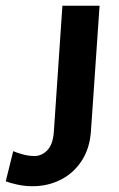

<svg xmlns="http://www.w3.org/2000/svg" viewBox="-43 -632 414 667"><path d="M70.1 14.9Q42.9 14.9 16.9 9.2Q-9 3.5 -23 -2.1L2.9 -106.9Q16.5 -101 36.7 -95.5Q56.9 -90 76.9 -90Q101.7 -90 121.4 -110.1Q141.1 -130.3 144.1 -174.9L173.8 -612H302.9L272.9 -176Q268.9 -117 241.1 -73.9Q213.2 -30.8 168.5 -8Q123.9 14.9 70.1 14.9Z"/></svg>

Font: Ancizar Sans Thin
Style: Italic
Weight: 100
Italic angle: -4°
Designer: Cesar Puertas, Viviana Monsalve, Julian Moncada, Julian Prieto, Jose Castro, Mariel Hernandez, Felipe Aragon, Sara Alarc
Version: Version 8.100